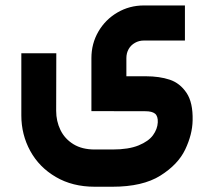

<svg xmlns="http://www.w3.org/2000/svg" viewBox="-20 -443 787 711"><path d="M520.2 -160.6H448V-227.9Q448 -246.5 456.4 -261.3Q464.8 -276 479.8 -284.4Q494.7 -292.9 512.9 -292.9H664.8V-422.8H512.9Q459.4 -422.8 414.8 -396.7Q370.2 -370.6 344.3 -326Q318.5 -281.4 318.5 -227.9V-31.5L518.1 -31.1Q542.7 -31.2 554 -22.2Q565.3 -13.1 564.3 10.1Q563 35.1 546.6 57.6Q530.3 80.2 493.3 95.4Q456.3 110.6 396.6 110.6H330.8Q283.8 110.6 251.8 90.9Q219.7 71.1 203.9 38.5Q188 5.8 188 -32.8L188.5 -245.7H59V-15.6Q59 55.5 92 115.9Q125.1 176.4 186.8 212.4Q248.5 248.5 330.8 248.5H396.6Q508 248.5 573.6 207.5Q639.2 166.5 665.9 110.5Q692.5 54.4 693.3 2.8Q694.9 -63.4 670.6 -99.3Q646.3 -135.3 608.5 -147.9Q570.6 -160.5 520.2 -160.6Z"/></svg>

Font: Arad-FD-VF Thin
Style: Regular
Weight: 100
Designer: Mohammad Darvishi
Version: Version 1.010;September 21, 2024;FontCreator 15.0.0.2992 64-